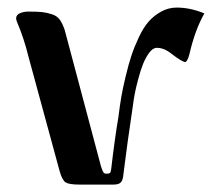

<svg xmlns="http://www.w3.org/2000/svg" viewBox="-20 -497 572 517"><path d="M23.4 -447.3Q23.4 -457 33.7 -461.4Q43.9 -465.8 56.6 -465.8Q81.1 -465.8 93.8 -464.4Q106.4 -462.9 120.1 -458.5Q133.8 -454.1 141.1 -443.8Q148.4 -433.6 154.3 -416L252 -48.8Q255.9 -37.1 258.3 -33.2Q260.7 -29.3 266.6 -29.3Q273.4 -29.3 275.9 -31.2Q278.3 -33.2 279.3 -41Q289.1 -125 298.8 -181.6Q302.7 -212.9 306.6 -235.8Q310.5 -258.8 318.4 -291.5Q326.2 -324.2 334 -347.7Q341.8 -371.1 354 -397Q366.2 -422.9 380.4 -439Q394.5 -455.1 414.1 -465.8Q433.6 -476.6 456.1 -476.6Q492.2 -476.6 530.3 -460.9Q504.9 -416 490.2 -351.6Q484.4 -330.1 478.5 -330.1Q470.7 -330.1 441.4 -352.5Q421.9 -368.2 402.3 -368.2Q391.6 -368.2 381.8 -355Q372.1 -341.8 365.2 -324.7Q358.4 -307.6 352.1 -283.7Q345.7 -259.8 342.8 -244.1Q339.8 -228.5 337.9 -212.9Q322.3 -108.4 312.5 -29.3Q311.5 -13.7 306.2 -6.8Q300.8 0 286.1 0H193.4Q166 0 156.7 -5.9Q147.5 -11.7 140.6 -36.1L56.6 -344.7Q44.9 -392.6 26.4 -436.5Q23.4 -443.4 23.4 -447.3Z"/></svg>

Font: Monomakh Unicode TT
Style: Medium
Weight: 500
Designer: Alexey Kryukov, Aleksandr Andreev
Version: Version 1.1